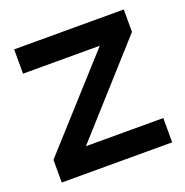

<svg xmlns="http://www.w3.org/2000/svg" viewBox="-98 -593 659 683"><g transform="rotate(-20 232.0 -251.5)"><path d="M23 0V-86L369 -469L370 -411H26V-503H441V-418L95 -33L94 -92H441V0Z"/></g></svg>

Font: Fustat SemiBold
Style: Regular
Weight: 600
Designer: Mohamed Gaber, Khaled Hosny, Laura Garcia Mut
Foundry: Kief Type Foundry, Alif Type Foundry, Hard Type Foundry
Version: Version 1.007